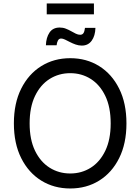

<svg xmlns="http://www.w3.org/2000/svg" viewBox="-20 -1071 805 1101"><path d="M382.8 9.8Q289.6 9.8 216.6 -35.4Q143.6 -80.6 101.6 -164.3Q59.6 -248 59.6 -363.3Q59.6 -479 101.6 -562.7Q143.6 -646.5 216.6 -691.9Q289.6 -737.3 382.8 -737.3Q476.1 -737.3 548.8 -691.9Q621.6 -646.5 663.3 -562.7Q705.1 -479 705.1 -363.3Q705.1 -248 663.3 -164.3Q621.6 -80.6 548.8 -35.4Q476.1 9.8 382.8 9.8ZM382.8 -76.2Q447.8 -76.2 500.2 -109.1Q552.7 -142.1 583.7 -206.3Q614.7 -270.5 614.7 -363.3Q614.7 -457 583.7 -521.2Q552.7 -585.4 500.2 -618.4Q447.8 -651.4 382.8 -651.4Q317.4 -651.4 264.6 -618.2Q211.9 -585 180.9 -520.8Q149.9 -456.5 149.9 -363.3Q149.9 -270.5 180.9 -206.5Q211.9 -142.6 264.6 -109.4Q317.4 -76.2 382.8 -76.2ZM449.2 -809.6Q431.2 -809.6 413.8 -815.7Q396.5 -821.8 381.1 -829.8Q365.7 -837.9 352.8 -844Q339.8 -850.1 330.6 -850.1Q317.9 -850.1 311.8 -837.9Q305.7 -825.7 304.7 -811.5H243.2Q244.6 -855.5 263.9 -884.3Q283.2 -913.1 322.3 -913.1Q341.3 -913.1 357.4 -906.7Q373.5 -900.4 387.7 -892.3Q401.9 -884.3 414.8 -877.9Q427.7 -871.6 439.9 -871.6Q452.1 -871.6 458.5 -880.9Q464.8 -890.1 467.3 -911.1H527.3Q525.9 -865.2 505.6 -837.4Q485.4 -809.6 449.2 -809.6ZM518.6 -1051.3V-988.8H248V-1051.3Z"/></svg>

Font: Atlassian Sans
Style: Regular
Weight: 400
Designer: Rasmus Andersson
Foundry: Modifications by Atlassian Pty Ltd, manufactured by rsms
Version: Version 4.001;git-9221beed3